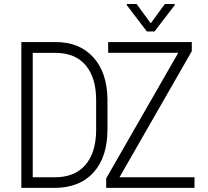

<svg xmlns="http://www.w3.org/2000/svg" viewBox="-20 -916 1014 936"><path d="M84 0V-710.9H251.5Q367.2 -710.9 434.6 -637Q502 -563 503.9 -433.1V-284.2Q503.9 -150.4 435.8 -75.2Q367.7 0 244.6 0ZM139.6 -658.2V-51.8H247.6Q342.8 -51.8 395 -110.6Q447.3 -169.4 448.7 -278.8V-427.7Q448.7 -537.1 397.7 -597.7Q346.7 -658.2 250 -658.2ZM562.5 -51.8H928.2V0H497.6V-46.4L849.1 -658.7H507.3V-710.9H915V-666.5ZM714.8 -802.2 783.7 -896.5H831.5V-890.6L733.4 -762.7H695.8L598.1 -891.1V-896.5H646Z"/></svg>

Font: Roboto Condensed Light
Style: Regular
Weight: 300
Designer: Google
Version: Version 2.134; 2016